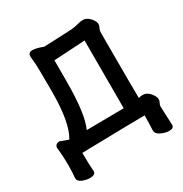

<svg xmlns="http://www.w3.org/2000/svg" viewBox="-146 -604 792 832"><g transform="rotate(-30 250.0 -187.5)"><path d="M67 117Q50 117 30.5 109Q11 101 11 85Q14 62 14 22Q14 -26 9 -66Q9 -87 33 -87L73 -72Q112 -136 112 -291Q112 -417 109.5 -438Q107 -459 107 -469Q107 -488 128 -488Q147 -488 180 -475L318 -481Q340 -483 355.5 -487.5Q371 -492 382 -492Q401 -492 417 -474.5Q433 -457 433 -442Q433 -435 428 -425.5Q423 -416 423 -402Q423 -101 424 -81V-78Q437 -81 445 -81Q465 -81 480.5 -62.5Q496 -44 496 -30Q496 -21 491.5 -14Q487 -7 487 2Q487 17 491 95Q491 112 467 112Q450 112 428 102Q406 92 406 74Q408 36 408 0Q357 0 93 6Q93 58 96 100Q96 117 67 117ZM159 -70 345 -72V-411L189 -402V-301Q189 -134 159 -70Z"/></g></svg>

Font: LXGW WenKai Mono TC
Style: Bold
Weight: 700
Designer: LXGW / Fontworks Inc.
Foundry: LXGW / Fontworks Inc.
Version: Version 1.330